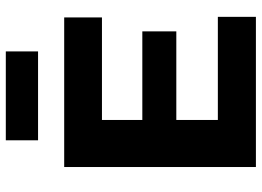

<svg xmlns="http://www.w3.org/2000/svg" viewBox="-140 -761 901 661"><g transform="rotate(-90 310.5 -430.5)"><path d="M66 0V-660H228V0ZM183 0V-131H583V0ZM183 -274V-391H533V-274ZM183 -530V-660H581V-530ZM158 -750V-861H464V-750Z"/></g></svg>

Font: Bricolage Grotesque 24pt ExtraBold
Style: Regular
Weight: 800
Designer: Mathieu Triay
Foundry: Atelier Triay
Version: Version 1.001;gftools[0.9.33.dev8+g029e19f]